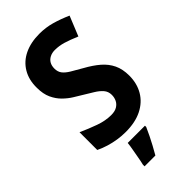

<svg xmlns="http://www.w3.org/2000/svg" viewBox="-289 -791 1079 1079"><g transform="rotate(-45 250.5 -251.5)"><path d="M464 -200Q464 -138 436 -90.5Q408 -43 355 -16.5Q302 10 226 10Q193 10 161.5 5Q130 0 100 -9Q70 -18 41 -32V-173Q92 -150 141 -132.5Q190 -115 235 -115Q265 -115 283 -126Q301 -137 309.5 -154.5Q318 -172 318 -193Q318 -220 301.5 -239Q285 -258 258.5 -274Q232 -290 201 -309Q181 -321 155 -337Q129 -353 104.5 -377Q80 -401 64 -435.5Q48 -470 48 -519Q47 -582 74.5 -628.5Q102 -675 153 -699.5Q204 -724 273 -724Q323 -724 369 -711Q415 -698 465 -676L417 -558Q370 -578 336.5 -588Q303 -598 269 -598Q247 -598 229.5 -589Q212 -580 203 -564Q194 -548 194 -526Q194 -500 207 -483Q220 -466 246.5 -450Q273 -434 312 -412Q361 -385 394.5 -356Q428 -327 446 -289.5Q464 -252 464 -200ZM327 71Q316 96 304 120.5Q292 145 278.5 170Q265 195 250 221H164V208Q169 188 173.5 161.5Q178 135 183 108.5Q188 82 190 61H327Z"/></g></svg>

Font: Noto Sans Bengali SemiCondensed
Style: Bold
Weight: 700
Width: 4
Designer: Jelle Bosma - Monotype Design Team
Foundry: Monotype Imaging Inc.
Version: Version 2.003